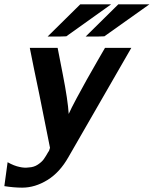

<svg xmlns="http://www.w3.org/2000/svg" viewBox="-21 -692 707 883"><path d="M198 -524 348 -672H490L284 -525Q274 -524 254 -524ZM373 -524 523 -672H666L459 -525Q449 -524 429 -524ZM116 -472H244L268 -349Q291 -232 295 -168Q306 -193 331.5 -240.5Q357 -288 378 -325.5Q399 -363 429 -415Q459 -467 462 -472H583L294 30Q254 101 197 136Q140 171 81 171Q43 171 -1 164L14 54Q44 71 70 76Q91 81 112 78Q135 77 153 65Q171 53 180 40.5Q189 28 202 5L204 3Q208 -8 209 -12L160 -257Q133 -385 116 -472Z"/></svg>

Font: Coval
Style: ExtraBold Italic
Weight: 800
Foundry: Context Ltd
Version: Version 001.000